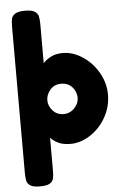

<svg xmlns="http://www.w3.org/2000/svg" viewBox="-65 -832 709 1103"><g transform="rotate(-5 290.0 -280.5)"><path d="M555 -266Q555 -195 520.5 -134.5Q486 -74 430.5 -38Q375 -2 317 -2Q272 -2 244 -16.5Q216 -31 202 -48V141Q202 171 198 188Q194 205 176.5 215.5Q159 226 120 226Q82 226 65 215Q48 204 44 187Q40 170 40 139V-701Q40 -731 44 -748Q48 -765 65.5 -776Q83 -787 122 -787Q160 -787 177.5 -776Q195 -765 199 -747.5Q203 -730 203 -700V-477Q218 -495 246.5 -510.5Q275 -526 317 -526Q374 -526 429.5 -490Q485 -454 520 -393.5Q555 -333 555 -266ZM380 -263Q380 -297 356 -324Q332 -351 292 -351Q252 -351 228.5 -323Q205 -295 205 -263Q205 -230 229.5 -203Q254 -176 291 -176Q328 -176 354 -203Q380 -230 380 -263Z"/></g></svg>

Font: Fredoka One
Style: Regular
Weight: 400
Designer: Milena B. Brandão, Ben Nathan
Version: Version 2.000; ttfautohint (v1.5.33-1714) -l 8 -r 50 -G 200 